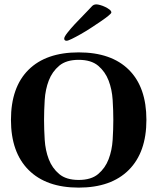

<svg xmlns="http://www.w3.org/2000/svg" viewBox="-20 -846 718 876"><path d="M30 -299Q30 -448 110 -527.5Q190 -607 339 -607Q488 -607 568 -527.5Q648 -448 648 -299Q648 -151 567.5 -70.5Q487 10 339 10Q191 10 110.5 -70.5Q30 -151 30 -299ZM181 -299Q181 -256 184 -208Q187 -160 202.5 -119.5Q218 -79 250 -52Q282 -25 339 -25Q396 -25 428 -52Q460 -79 475.5 -119.5Q491 -160 494 -208Q497 -256 497 -299Q497 -342 494 -390Q491 -438 475.5 -478.5Q460 -519 428 -546Q396 -573 339 -573Q282 -573 250 -546Q218 -519 202.5 -478.5Q187 -438 184 -390Q181 -342 181 -299ZM488 -789Q488 -785 474.5 -774Q461 -763 440.5 -749Q420 -735 395.5 -719Q371 -703 348 -690Q325 -677 307.5 -668.5Q290 -660 284 -660Q273 -660 273 -670Q273 -678 287.5 -696.5Q302 -715 321 -735.5Q340 -756 358.5 -774.5Q377 -793 384 -801Q392 -809 399.5 -817.5Q407 -826 420 -826Q426 -826 437 -823Q448 -820 459.5 -814.5Q471 -809 479.5 -802.5Q488 -796 488 -789Z"/></svg>

Font: Gamine
Style: Bold
Weight: 700
Designer: Tapiwanashe Sebastian Garikayi
Version: Version 1.000